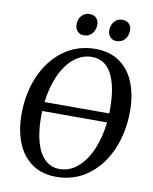

<svg xmlns="http://www.w3.org/2000/svg" viewBox="-101 -1019 878 1103"><g transform="rotate(10 338.0 -467.0)"><path d="M303 10Q218 10 160 -32Q102 -74 73.8 -146.5Q45.5 -219 45.5 -310.5Q45.5 -432.5 89.5 -533.8Q133.5 -635 214.2 -694Q295 -753 400 -753Q486 -753 543.8 -710.8Q601.5 -668.5 629 -596.5Q656.5 -524.5 656.5 -435Q656.5 -312.5 613 -211Q569.5 -109.5 489.2 -49.8Q409 10 303 10ZM163.5 -401.5H541Q541.5 -412 541.5 -433.5Q540.5 -561.5 502.2 -632.8Q464 -704 387.5 -704Q330 -704 282.8 -665.2Q235.5 -626.5 204.8 -557.8Q174 -489 163.5 -401.5ZM537.5 -348.5H159Q158.5 -336 158.5 -311Q159 -227 176.8 -165.5Q194.5 -104 229.5 -70.8Q264.5 -37.5 314.5 -37.5Q372.5 -37.5 419.8 -77.8Q467 -118 497.5 -188.8Q528 -259.5 537.5 -348.5ZM267 -872.5Q267 -903.5 285.2 -924Q303.5 -944.5 331.5 -944.5Q356.5 -944.5 370.8 -929.8Q385 -915 385 -892Q385 -859.5 366.5 -838.8Q348 -818 317.5 -818Q296 -818 281.5 -833.5Q267 -849 267 -872.5ZM458 -874.5Q459 -905 477 -924.8Q495 -944.5 522.5 -944.5Q547.5 -944.5 561.8 -929.8Q576 -915 576 -892Q576 -859.5 557.5 -838.8Q539 -818 508.5 -818Q486.5 -818 472 -834Q457.5 -850 458 -874.5Z"/></g></svg>

Font: Merriweather Text
Style: Italic
Weight: 400
Italic angle: -7.8°
Designer: Eben Sorkin
Foundry: Eben Sorkin
Version: Version 2.100